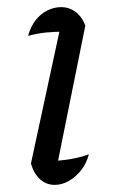

<svg xmlns="http://www.w3.org/2000/svg" viewBox="-20 -513 329 540"><path d="M136 -25 121 -60Q151 -61 178 -65.5Q205 -70 230 -79Q223 -53 208 -34Q193 -15 173.5 -4Q154 7 134 7Q110 7 92.5 -9Q75 -25 67 -53L155 -461L168 -424Q133 -424 108.5 -421.5Q84 -419 59 -412Q66 -438 80 -456Q94 -474 113 -483.5Q132 -493 152 -493Q174 -493 192 -480Q210 -467 220 -441Z"/></svg>

Font: Piazzolla Thin
Style: Italic
Weight: 400
Italic angle: -11.3°
Version: Version 2.005